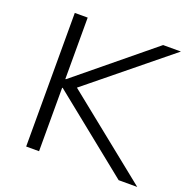

<svg xmlns="http://www.w3.org/2000/svg" viewBox="-125 -829 947 952"><g transform="rotate(20 348.5 -352.5)"><path d="M111 0V-705H179V-381H182L577 -705H671L225 -342L227 -377L697 0H599L182 -335H179V0Z"/></g></svg>

Font: Nunito Sans 10pt SemiExpanded Light
Style: Regular
Weight: 300
Width: 6
Designer: Vernon Adams
Foundry: Vernon Adams
Version: Version 3.101;gftools[0.9.27]